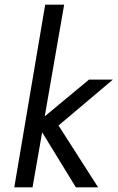

<svg xmlns="http://www.w3.org/2000/svg" viewBox="-20 -800 502 820"><path d="M360 -460H462L230 -264L399 0H304L160 -235L119 0H41L173 -780H254L171 -303Z"/></svg>

Font: Von Book
Style: Italic
Weight: 400
Version: Version 4.000; ttfautohint (v1.8.4.7-5d5b)